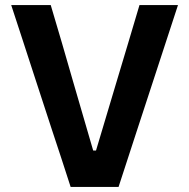

<svg xmlns="http://www.w3.org/2000/svg" viewBox="-20 -733 742 753"><path d="M257 0Q239.5 -53.5 220 -114Q200 -174.5 183 -226L110 -449.5Q91.5 -507 68.2 -578Q45 -649 24 -713H179Q200 -642.5 223.5 -562.5Q246.5 -482 267 -412L345.5 -142.5H356.5L437.5 -413.5Q459 -485 482.2 -562.5Q505.5 -640 527 -713H678Q657 -648.5 634 -578.5Q611 -508.5 592 -450L518.5 -225.5Q501.5 -173 482 -113.5Q462.5 -54 445 0Z"/></svg>

Font: Heraclito SemiBold
Style: Regular
Weight: 600
Designer: Kostas Bartsokas (font) & Cristiano Sobral (main changes)
Foundry: Kostas Bartsokas (font) & Cristiano Sobral (main changes)
Version: Version 1.00;July 8, 2020;FontCreator 13.0.0.2655 64-bit